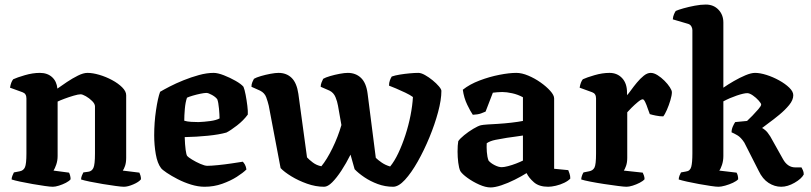

<svg xmlns="http://www.w3.org/2000/svg" viewBox="-20 -820 3561 843"><path d="M212 0Q201 0 176.5 -3.5Q152 -7 123 -12Q94 -17 68.5 -22.5Q43 -28 31 -32Q31 -40 34.5 -48.5Q38 -57 41 -63L67 -68Q83 -71 89.5 -85.5Q96 -100 96 -146V-388Q96 -409 79 -415L24 -435Q28 -460 38 -472Q55 -480 89.5 -490Q124 -500 155 -500Q188 -500 208.5 -481.5Q229 -463 232 -431Q250 -444 274 -460Q298 -476 322 -488Q346 -500 364 -500Q387 -500 416 -491.5Q445 -483 472 -468.5Q499 -454 516.5 -436.5Q534 -419 534 -402V-127Q534 -106 529 -91.5Q524 -77 519 -71L592 -62Q594 -58 596.5 -50Q599 -42 599 -33Q590 -21 565.5 -10.5Q541 0 524 0Q514 0 488 -3.5Q462 -7 431.5 -12Q401 -17 374.5 -22.5Q348 -28 336 -32Q336 -40 339.5 -49Q343 -58 346 -63L368 -66Q383 -68 390 -82.5Q397 -97 397 -146V-353Q397 -364 384.5 -376.5Q372 -389 357 -397.5Q342 -406 334 -406Q324 -406 303.5 -400Q283 -394 263 -386.5Q243 -379 233 -374V-135Q233 -115 227 -97.5Q221 -80 215 -71L283 -62Q285 -59 287.5 -50.5Q290 -42 290 -33Q284 -25 269.5 -17.5Q255 -10 239 -5Q223 0 212 0Z M878 0Q850 0 819 -9.5Q788 -19 760 -33.5Q732 -48 712 -61.5Q692 -75 687 -82Q671 -103 664 -143Q657 -183 657 -226Q657 -282 665 -336Q673 -390 683 -417Q698 -426 725 -440Q752 -454 785.5 -467.5Q819 -481 853.5 -490.5Q888 -500 918 -500Q936 -500 963 -489.5Q990 -479 1014.5 -465Q1039 -451 1049 -439Q1054 -427 1058.5 -403.5Q1063 -380 1066 -355.5Q1069 -331 1068 -317Q1049 -291 1020.5 -269Q992 -247 974 -238Q942 -229 892.5 -224Q843 -219 791 -218Q792 -185 795 -162.5Q798 -140 802 -135Q806 -130 823 -119.5Q840 -109 859.5 -100.5Q879 -92 890 -92Q907 -92 937 -95Q967 -98 997 -102.5Q1027 -107 1046 -110Q1051 -105 1055.5 -97Q1060 -89 1062 -76Q1047 -61 1019.5 -43.5Q992 -26 955.5 -13Q919 0 878 0ZM852 -284Q877 -285 903 -288.5Q929 -292 944 -300Q944 -315 941.5 -343Q939 -371 934 -384Q927 -394 911 -403Q895 -412 886 -412Q877 -412 860 -408.5Q843 -405 826 -400Q809 -395 801 -391Q794 -371 791.5 -341.5Q789 -312 789 -290Q802 -286 819.5 -285Q837 -284 852 -284Z M1403 0Q1366 0 1328 -13.5Q1290 -27 1259 -46Q1228 -65 1212 -82L1160 -356Q1156 -373 1149 -392.5Q1142 -412 1122 -422L1084 -439Q1084 -450 1088 -459.5Q1092 -469 1095 -474Q1105 -480 1125.5 -486Q1146 -492 1167.5 -496Q1189 -500 1203 -500Q1238 -500 1260.5 -478Q1283 -456 1290 -408L1328 -129Q1337 -119 1353.5 -106.5Q1370 -94 1391 -90Q1415 -119 1439.5 -169Q1464 -219 1479 -271L1464 -356Q1461 -374 1453 -393.5Q1445 -413 1427 -422L1388 -439Q1388 -449 1392 -458.5Q1396 -468 1399 -474Q1409 -480 1429.5 -486Q1450 -492 1471.5 -496Q1493 -500 1507 -500Q1542 -500 1565 -478Q1588 -456 1594 -409L1630 -127Q1639 -118 1655.5 -106.5Q1672 -95 1693 -89Q1712 -112 1729 -148Q1746 -184 1760 -227Q1774 -270 1782.5 -313.5Q1791 -357 1793 -394Q1781 -403 1760 -413Q1739 -423 1719 -431.5Q1699 -440 1688 -444Q1688 -457 1692 -467.5Q1696 -478 1700 -484Q1714 -489 1735.5 -492.5Q1757 -496 1779 -498Q1801 -500 1817 -500Q1829 -500 1846 -490.5Q1863 -481 1879.5 -467.5Q1896 -454 1907 -441Q1918 -428 1918 -421Q1918 -382 1903.5 -328Q1889 -274 1865.5 -217Q1842 -160 1814 -110.5Q1786 -61 1758 -30.5Q1730 0 1706 0Q1671 0 1638.5 -12Q1606 -24 1579.5 -42Q1553 -60 1537 -77L1519 -141Q1500 -103 1479 -71Q1458 -39 1438.5 -19.5Q1419 0 1403 0Z M2134 3Q2112 3 2084 -9.5Q2056 -22 2032.5 -39Q2009 -56 2001 -69Q1995 -82 1992 -106Q1989 -130 1989 -154Q1989 -183 1992 -200Q1999 -211 2018 -226.5Q2037 -242 2058 -254.5Q2079 -267 2091 -270Q2099 -272 2120.5 -273.5Q2142 -275 2164 -276Q2196 -278 2226 -281.5Q2256 -285 2276 -289V-393Q2254 -405 2229 -410.5Q2204 -416 2185 -416Q2176 -416 2163.5 -415Q2151 -414 2144 -413L2112 -330Q2106 -327 2092 -322Q2078 -317 2056 -316Q2046 -330 2031.5 -360Q2017 -390 2012 -426Q2042 -450 2085.5 -466.5Q2129 -483 2172.5 -491.5Q2216 -500 2247 -500Q2271 -500 2299.5 -488Q2328 -476 2353.5 -458Q2379 -440 2396 -421Q2413 -402 2413 -388V-79L2475 -73Q2477 -68 2480.5 -58Q2484 -48 2484 -36Q2475 -26 2457.5 -17.5Q2440 -9 2420.5 -4.5Q2401 0 2387 0Q2347 0 2324.5 -19.5Q2302 -39 2292 -60Q2270 -46 2240 -31Q2210 -16 2181.5 -6.5Q2153 3 2134 3ZM2183 -86Q2193 -86 2210.5 -90.5Q2228 -95 2246 -102Q2264 -109 2276 -115V-225Q2260 -223 2242 -220Q2224 -217 2206 -215Q2180 -211 2155.5 -206Q2131 -201 2117 -191Q2116 -175 2117.5 -153Q2119 -131 2125 -115Q2134 -104 2151.5 -95Q2169 -86 2183 -86Z M2731 0Q2721 0 2693.5 -3.5Q2666 -7 2633 -12Q2600 -17 2572 -22.5Q2544 -28 2532 -32Q2532 -39 2535 -48Q2538 -57 2542 -63L2567 -68Q2583 -71 2590 -84Q2597 -97 2597 -146V-388Q2597 -409 2580 -415L2525 -435Q2529 -460 2539 -472Q2556 -480 2590.5 -490Q2625 -500 2656 -500Q2690 -500 2711.5 -477Q2733 -454 2733 -414V-402Q2739 -408 2750.5 -424Q2762 -440 2776.5 -457.5Q2791 -475 2806.5 -487.5Q2822 -500 2837 -500Q2851 -500 2867 -490Q2883 -480 2897.5 -465.5Q2912 -451 2921 -437Q2930 -423 2930 -415Q2930 -402 2923.5 -380Q2917 -358 2908 -337.5Q2899 -317 2892 -309Q2877 -309 2859.5 -312.5Q2842 -316 2833 -319Q2829 -328 2824 -343.5Q2819 -359 2813 -371.5Q2807 -384 2802 -384Q2795 -384 2780.5 -372Q2766 -360 2752.5 -346.5Q2739 -333 2734 -327V-127Q2734 -106 2728.5 -91Q2723 -76 2719 -71L2802 -62Q2804 -58 2807 -50Q2810 -42 2810 -33Q2803 -25 2788.5 -17.5Q2774 -10 2758 -5Q2742 0 2731 0Z M3135 0Q3124 0 3100.5 -3.5Q3077 -7 3049 -12Q3021 -17 2996.5 -22.5Q2972 -28 2960 -32Q2960 -40 2963.5 -49Q2967 -58 2970 -63L2992 -67Q3010 -69 3015 -87.5Q3020 -106 3020 -146V-688Q3020 -696 3015.5 -704Q3011 -712 3002 -715L2934 -735Q2935 -748 2939.5 -758Q2944 -768 2947 -772Q2958 -777 2981 -783.5Q3004 -790 3030.5 -795Q3057 -800 3079 -800Q3113 -800 3134.5 -777.5Q3156 -755 3156 -721V-435Q3176 -449 3202 -464Q3228 -479 3253 -489.5Q3278 -500 3295 -500Q3317 -500 3345.5 -491Q3374 -482 3401 -467Q3428 -452 3445.5 -435Q3463 -418 3463 -402Q3463 -381 3445 -359Q3427 -337 3401.5 -316Q3376 -295 3354.5 -279.5Q3333 -264 3326 -258Q3331 -256 3340.5 -248Q3350 -240 3362 -221L3418 -121Q3438 -85 3472 -85H3499Q3501 -81 3505 -73Q3509 -65 3509 -54Q3499 -35 3468.5 -17.5Q3438 0 3410 0Q3381 0 3354.5 -17Q3328 -34 3311 -70L3248 -194Q3233 -217 3217.5 -226Q3202 -235 3192 -239Q3192 -252 3197.5 -264.5Q3203 -277 3208 -284L3260 -289Q3269 -297 3283.5 -312Q3298 -327 3310 -341Q3322 -355 3322 -361Q3322 -366 3311 -378.5Q3300 -391 3285.5 -401Q3271 -411 3261 -411Q3246 -411 3215 -400.5Q3184 -390 3156 -375V-135Q3156 -114 3150 -96Q3144 -78 3138 -71L3214 -62Q3221 -50 3221 -33Q3214 -25 3198 -17.5Q3182 -10 3164 -5Q3146 0 3135 0Z"/></svg>

Font: Texturina
Style: Bold
Weight: 700
Designer: Guillermo Torres Carreño
Foundry: Omnibus-Type
Version: Version 1.002; ttfautohint (v1.8.3)